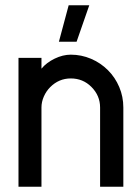

<svg xmlns="http://www.w3.org/2000/svg" viewBox="-20 -707 527 727"><path d="M359 0V-300Q359 -345 326 -378Q294 -410 248 -410Q203 -410 170 -377Q155 -362 146 -341.5Q137 -321 137 -300V0H50V-488H137V-447Q156 -470 187 -485Q218 -500 248 -500Q288 -500 324.5 -484.5Q361 -469 389 -441Q416 -414 431.5 -377.5Q447 -341 447 -300V0ZM270 -549H203L240 -687H318Z"/></svg>

Font: Sulphur Point
Style: Bold
Weight: 700
Designer: Noponies / Dale Sattler
Foundry: Noponies
Version: Version 1.000; ttfautohint (v1.8)